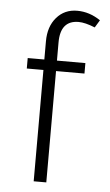

<svg xmlns="http://www.w3.org/2000/svg" viewBox="-49 -679 410 713"><g transform="rotate(5 156.0 -322.5)"><path d="M42 -415V-454H104V-522Q104 -577 133.5 -611Q163 -645 210 -645Q256 -645 297 -617L280 -589Q243 -604 219 -604Q151 -604 151 -522V-454H257V-415H151V0H104V-415Z"/></g></svg>

Font: Tajawal Light
Style: Regular
Weight: 300
Designer: Boutros Fonts
Foundry: Created by Boutros International 2017
Version: Version 1.700